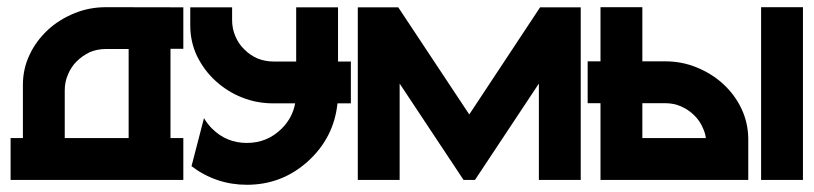

<svg xmlns="http://www.w3.org/2000/svg" viewBox="-20 -506 2288 540"><path d="M495.6 -368.7H459.5V-117.7H495.6V0H9.8V-117.7H44.4V-267.1Q44.4 -313 63.5 -352.5Q81.5 -391.1 115.2 -422.4Q146.5 -451.2 189.5 -468.8Q231 -485.8 278.3 -485.8L495.6 -485.4ZM162.1 -117.7H341.8V-368.2H278.3Q253.9 -368.2 232.9 -359.4Q211.4 -349.1 196.3 -334Q180.2 -318.4 171.4 -296.9Q162.1 -276.4 162.1 -252Z M966.8 -215.3H929.2Q918.9 -118.2 845.9 -52.2Q772.9 13.7 674.3 13.7Q587.9 13.7 518.6 -38.6L553.7 -173.8Q563.5 -157.2 576.2 -144.5Q616.7 -104 674.3 -104Q731.9 -104 772.5 -144.5Q802.7 -174.8 810.1 -215.3H749Q701.7 -215.3 660.6 -231.9Q619.6 -248 585.9 -278.8Q554.7 -307.1 534.2 -348.1Q515.1 -388.7 515.1 -434.1V-485.4H632.8V-449.2Q632.8 -425.3 642.1 -403.8Q650.9 -382.8 667 -367.2Q682.1 -351.6 703.6 -341.8Q725.6 -333 749 -333H813V-485.4H930.7V-333H966.8Z M1499 -485.4H1613.3V0H1495.6V-271L1315.9 0H1283.7L1104 -271V0H986.3V-485.4H1100.1L1299.8 -184.1Z M2065.4 -200.2Q2083.5 -162.1 2084.5 -117.7V0H1668.9V-215.8H1632.8V-333.5H1668.9V-485.8H1786.6V-333.5H1850.6Q1897.9 -333.5 1939.5 -316.4Q1982.4 -298.8 2013.7 -270Q2047.4 -238.8 2065.4 -200.2ZM2120.6 -485.8H2238.3V0H2120.6ZM1786.6 -215.8V-117.7H1965.3Q1962.9 -133.3 1957.5 -144.5Q1948.7 -166 1932.6 -181.6Q1917 -197.3 1896 -206.5Q1875.5 -215.8 1850.6 -215.8Z"/></svg>

Font: Sangha Kali
Style: Regular
Weight: 400
Designer: Seslavinskaya Anna
Foundry: Popkern
Version: Version 2.000;PS 002.000;hotconv 1.0.88;makeotf.lib2.5.64775